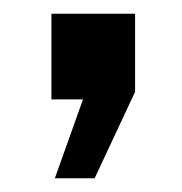

<svg xmlns="http://www.w3.org/2000/svg" viewBox="-20 -145 266 280"><path d="M60 115 101 0H55V-125H177V-11L118 115Z"/></svg>

Font: Cabin SemiBold
Style: Regular
Weight: 600
Designer: Pablo Impallari
Foundry: Pablo Impallari. http://www.impallari.com Igino Marini. http://www.ikern.com
Version: Version 2.001